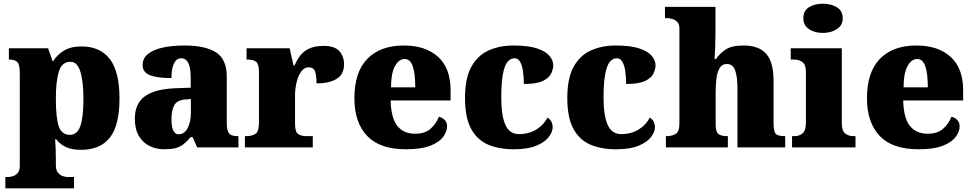

<svg xmlns="http://www.w3.org/2000/svg" viewBox="-20 -797 5264 1038"><path d="M9 221V160H24Q33 160 48 156Q63 152 75 139Q87 126 87 100V-403Q87 -450 72.5 -462.5Q58 -475 33 -475H28V-536H240L264 -467H268Q289 -501 326 -523.5Q363 -546 421 -546Q521 -546 573.5 -478Q626 -410 626 -264Q626 -119 574 -53Q522 13 418 13Q369 13 337.5 -1.5Q306 -16 284 -44H278Q280 -19 281 8.5Q282 36 282 66V96Q282 124 294 137.5Q306 151 321 155.5Q336 160 344 160H380V221ZM358 -68Q397 -68 414 -114.5Q431 -161 431 -261Q431 -356 414.5 -409.5Q398 -463 361 -463Q314 -463 298 -409.5Q282 -356 282 -264Q282 -161 297.5 -114.5Q313 -68 358 -68Z M867 10Q824 10 788 -8Q752 -26 730.5 -62.5Q709 -99 709 -155Q709 -238 764 -277Q819 -316 930 -320L1011 -323V-375Q1011 -431 998 -456.5Q985 -482 959 -482Q935 -482 921 -455Q907 -428 907 -375Q828 -375 789.5 -391Q751 -407 751 -445Q751 -483 781.5 -506.5Q812 -530 863.5 -540.5Q915 -551 976 -551Q1091 -551 1148.5 -513.5Q1206 -476 1206 -383V-131Q1206 -91 1218.5 -76Q1231 -61 1265 -61H1269V0H1046L1021 -56H1011Q989 -30 969.5 -15.5Q950 -1 926.5 4.5Q903 10 867 10ZM946 -71Q976 -71 994 -103.5Q1012 -136 1012 -191V-262L981 -259Q939 -256 923 -229.5Q907 -203 907 -152Q907 -71 946 -71Z M1304 0V-61H1309Q1343 -61 1361.5 -73.5Q1380 -86 1380 -133V-407Q1380 -451 1365 -463Q1350 -475 1317 -475H1313V-536H1546L1567 -443H1572Q1598 -502 1635 -525.5Q1672 -549 1730 -549Q1789 -549 1814.5 -520.5Q1840 -492 1840 -450Q1840 -394 1799 -370Q1758 -346 1691 -346Q1691 -387 1683.5 -410Q1676 -433 1648 -433Q1625 -433 1608.5 -410.5Q1592 -388 1583.5 -352.5Q1575 -317 1575 -278V-128Q1575 -84 1591.5 -72.5Q1608 -61 1636 -61H1671V0Z M2175 10Q2033 10 1964.5 -62.5Q1896 -135 1896 -266Q1896 -407 1966 -479Q2036 -551 2163 -551Q2281 -551 2348.5 -489.5Q2416 -428 2416 -309V-254H2092Q2094 -160 2127.5 -117Q2161 -74 2225 -74Q2276 -74 2306.5 -100Q2337 -126 2353 -166Q2372 -161 2384.5 -148Q2397 -135 2397 -115Q2397 -85 2375 -56Q2353 -27 2304.5 -8.5Q2256 10 2175 10ZM2225 -325Q2225 -399 2211.5 -438.5Q2198 -478 2168 -478Q2136 -478 2115 -439Q2094 -400 2094 -325Z M2757 10Q2678 10 2619 -15Q2560 -40 2527 -100.5Q2494 -161 2494 -267Q2494 -376 2529 -437.5Q2564 -499 2623 -525Q2682 -551 2755 -551Q2837 -551 2884 -535Q2931 -519 2951 -494.5Q2971 -470 2971 -444Q2971 -424 2960 -400Q2949 -376 2915 -359.5Q2881 -343 2812 -343Q2812 -380 2807.5 -411.5Q2803 -443 2792 -462.5Q2781 -482 2762 -482Q2740 -482 2724 -463Q2708 -444 2699 -397.5Q2690 -351 2690 -268Q2690 -171 2712.5 -121.5Q2735 -72 2785 -72Q2841 -72 2881.5 -98Q2922 -124 2939 -161Q2955 -153 2961.5 -138.5Q2968 -124 2968 -110Q2968 -84 2946.5 -56Q2925 -28 2879 -9Q2833 10 2757 10Z M3310 10Q3231 10 3172 -15Q3113 -40 3080 -100.5Q3047 -161 3047 -267Q3047 -376 3082 -437.5Q3117 -499 3176 -525Q3235 -551 3308 -551Q3390 -551 3437 -535Q3484 -519 3504 -494.5Q3524 -470 3524 -444Q3524 -424 3513 -400Q3502 -376 3468 -359.5Q3434 -343 3365 -343Q3365 -380 3360.5 -411.5Q3356 -443 3345 -462.5Q3334 -482 3315 -482Q3293 -482 3277 -463Q3261 -444 3252 -397.5Q3243 -351 3243 -268Q3243 -171 3265.5 -121.5Q3288 -72 3338 -72Q3394 -72 3434.5 -98Q3475 -124 3492 -161Q3508 -153 3514.5 -138.5Q3521 -124 3521 -110Q3521 -84 3499.5 -56Q3478 -28 3432 -9Q3386 10 3310 10Z M3580 0V-61H3584Q3613 -61 3633 -73Q3653 -85 3653 -128V-643Q3653 -668 3640.5 -679.5Q3628 -691 3613 -695Q3598 -699 3590 -699H3575V-760H3848V-622Q3848 -581 3846.5 -542.5Q3845 -504 3843 -478H3851Q3869 -506 3902 -528.5Q3935 -551 4000 -551Q4083 -551 4122.5 -506Q4162 -461 4162 -360V-131Q4162 -85 4174.5 -73Q4187 -61 4221 -61H4225V0H3967V-317Q3967 -381 3954.5 -416Q3942 -451 3910 -451Q3883 -451 3870 -428Q3857 -405 3853 -370.5Q3849 -336 3849 -301V-125Q3849 -85 3863.5 -73Q3878 -61 3911 -61H3915V0Z M4429 -619Q4384 -619 4353.5 -639.5Q4323 -660 4323 -698Q4323 -739 4353.5 -758Q4384 -777 4429 -777Q4472 -777 4504 -758Q4536 -739 4536 -698Q4536 -660 4504 -639.5Q4472 -619 4429 -619ZM4262 0V-61H4274Q4303 -61 4320 -77Q4337 -93 4337 -135V-409Q4337 -446 4319 -460.5Q4301 -475 4274 -475H4255V-536H4531V-131Q4531 -91 4548.5 -76Q4566 -61 4594 -61H4605V0Z M4946 10Q4804 10 4735.5 -62.5Q4667 -135 4667 -266Q4667 -407 4737 -479Q4807 -551 4934 -551Q5052 -551 5119.5 -489.5Q5187 -428 5187 -309V-254H4863Q4865 -160 4898.5 -117Q4932 -74 4996 -74Q5047 -74 5077.5 -100Q5108 -126 5124 -166Q5143 -161 5155.5 -148Q5168 -135 5168 -115Q5168 -85 5146 -56Q5124 -27 5075.5 -8.5Q5027 10 4946 10ZM4996 -325Q4996 -399 4982.5 -438.5Q4969 -478 4939 -478Q4907 -478 4886 -439Q4865 -400 4865 -325Z"/></svg>

Font: Noto Serif Telugu Black
Style: Regular
Weight: 900
Designer: Jelle Bosma - Monotype Design Team
Foundry: Monotype Imaging Inc.
Version: Version 2.005; ttfautohint (v1.8.4.7-5d5b)